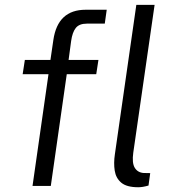

<svg xmlns="http://www.w3.org/2000/svg" viewBox="-20 -763 718 788"><path d="M113.5 0 179 -458.5H73L82 -517H187L199 -599Q217 -723 331.5 -723H418L410 -666H336.5Q305 -666 291 -648.2Q277 -630.5 272 -595L261.5 -517H384L375 -458.5H254L188.5 0ZM547.5 5.5Q500 5.5 477.8 -13.2Q455.5 -32 450.8 -62.8Q446 -93.5 451.5 -130L539.5 -743H614.5L527 -136.5Q521 -94 533.2 -74.2Q545.5 -54.5 570 -53L596.5 -52.5L589.5 -1.5Q565.5 5.5 547.5 5.5Z"/></svg>

Font: Public Sans Light
Style: Italic
Weight: 300
Italic angle: -8°
Designer: The Public Sans project authors (U.S. Web Design System). Libre Franklin designed by Pablo Impallari and Rodrigo Fuenzal
Version: Version 1.007; ttfautohint (v1.8.1) -l 8 -r 50 -G 200 -x 14 